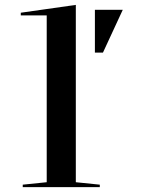

<svg xmlns="http://www.w3.org/2000/svg" viewBox="-20 -765 576 785"><path d="M290 -20 388 -10V0H73V-10L171 -20V-702H65V-713L290 -745ZM368 -550V-725H482L401 -550Z"/></svg>

Font: Kalnia Expanded Light
Style: Regular
Weight: 300
Width: 7
Designer: Frida Medrano
Foundry: Frida Medrano
Version: Version 1.105